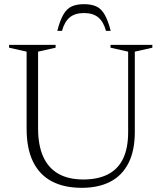

<svg xmlns="http://www.w3.org/2000/svg" viewBox="-20 -890 775 920"><path d="M594 -257V-642.5L509.5 -661.5V-675H710V-661.5L626 -642.5V-258Q626 -168 595.5 -108.2Q565 -48.5 508.2 -19.2Q451.5 10 372 10Q287 10 228 -21.2Q169 -52.5 138.2 -115.5Q107.5 -178.5 107.5 -273V-642.5L23.5 -661.5V-675H246.5V-661.5L162.5 -642.5V-274.5Q162.5 -195 186.5 -140.5Q210.5 -86 258.8 -58Q307 -30 379.5 -30Q448 -30 496 -54Q544 -78 569 -128.2Q594 -178.5 594 -257ZM382.5 -827.5Q340 -827.5 314.8 -807.2Q289.5 -787 277 -742H254.5Q267.5 -792.5 283.8 -820.5Q300 -848.5 323.5 -859.2Q347 -870 382.5 -870Q418 -870 441.5 -859.2Q465 -848.5 481.2 -820.5Q497.5 -792.5 510.5 -742H488Q475.5 -787 450.2 -807.2Q425 -827.5 382.5 -827.5Z"/></svg>

Font: Newsreader 24pt Light
Style: Regular
Weight: 300
Designer: Hugues Gentile
Foundry: Production Type
Version: Version 1.003